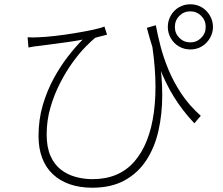

<svg xmlns="http://www.w3.org/2000/svg" viewBox="-20 -822 1040 897"><path d="M708 -704Q716 -660 730 -606Q744 -552 767.5 -495.5Q791 -439 827.5 -384Q864 -329 918 -281L888 -246Q833 -304 792.5 -369.5Q752 -435 722 -514.5Q692 -594 666 -692ZM109 -648Q130 -646 161 -648Q192 -649 236 -654Q280 -659 326 -666.5Q372 -674 410 -682Q448 -690 468 -698L480 -660Q471 -657 453 -653Q435 -649 424 -645Q407 -631 378.5 -602Q350 -573 319 -530Q288 -487 260.5 -433.5Q233 -380 215.5 -319.5Q198 -259 198 -194Q198 -134 216 -93.5Q234 -53 264.5 -29.5Q295 -6 333.5 4.5Q372 15 412 15Q536 15 607.5 -67Q679 -149 699 -298Q719 -447 685 -647L723 -556Q738 -466 738 -378Q738 -290 720.5 -212Q703 -134 664 -74Q625 -14 562.5 20.5Q500 55 411 55Q353 55 306.5 39Q260 23 227 -8Q194 -39 177 -84Q160 -129 160 -186Q160 -264 180 -331.5Q200 -399 231.5 -456.5Q263 -514 298.5 -559.5Q334 -605 366 -637Q336 -631 297 -625.5Q258 -620 223 -615.5Q188 -611 166 -608Q153 -607 140 -605Q127 -603 113 -600ZM797 -696Q797 -666 818 -645Q839 -624 869 -624Q899 -624 920 -645Q941 -666 941 -696Q941 -727 920 -748Q899 -769 869 -769Q839 -769 818 -748Q797 -727 797 -696ZM764 -696Q764 -725 778 -749.5Q792 -774 816 -788Q840 -802 869 -802Q899 -802 922.5 -788Q946 -774 960.5 -749.5Q975 -725 975 -696Q975 -668 960.5 -643.5Q946 -619 922.5 -605Q899 -591 869 -591Q840 -591 816 -605Q792 -619 778 -643.5Q764 -668 764 -696Z"/></svg>

Font: Noto Sans JP ExtraLight
Style: Regular
Weight: 250
Designer: Ryoko NISHIZUKA  (kana, bopomofo & ideographs); Paul D. Hunt (Latin, Greek & Cyrillic); Sandoll Communications , Soo-you
Foundry: Adobe
Version: Version 2.004-H2;hotconv 1.0.118;makeotfexe 2.5.65603